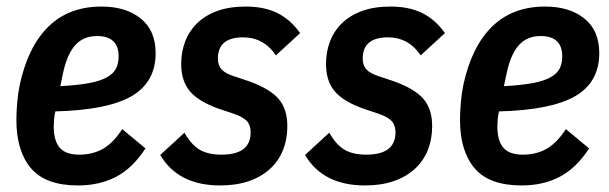

<svg xmlns="http://www.w3.org/2000/svg" viewBox="-20 -554 1858 586"><path d="M218 12Q119 12 74.5 -40.5Q30 -93 30 -188Q30 -212 32.5 -241Q35 -270 40 -294Q65 -411 127.5 -472.5Q190 -534 290 -534Q364 -534 409.5 -497.5Q455 -461 455 -392Q455 -303 381.5 -260.5Q308 -218 149 -214Q146 -202 145 -189.5Q144 -177 144 -168Q144 -125 162 -103.5Q180 -82 222 -82Q263 -82 294.5 -100Q326 -118 353 -160L424 -101Q385 -41 334.5 -14.5Q284 12 218 12ZM276 -444Q234 -444 209 -415.5Q184 -387 172 -329L164 -291Q218 -294 252.5 -300.5Q287 -307 307 -318.5Q327 -330 334.5 -345.5Q342 -361 342 -382Q342 -444 276 -444Z M652 12Q524 12 469 -81L543 -149Q564 -112 589.5 -97Q615 -82 656 -82Q745 -82 745 -150Q745 -172 733.5 -184.5Q722 -197 693 -207L648 -222Q586 -244 559.5 -275.5Q533 -307 533 -359Q533 -395 545 -427Q557 -459 581.5 -483Q606 -507 643 -520.5Q680 -534 730 -534Q786 -534 826 -514.5Q866 -495 896 -453L822 -385Q785 -440 722 -440Q645 -440 645 -375Q645 -354 657 -341.5Q669 -329 695 -321L740 -306Q804 -283 830.5 -252Q857 -221 857 -169Q857 -129 843.5 -95.5Q830 -62 803.5 -38Q777 -14 739 -1Q701 12 652 12Z M1094 12Q966 12 911 -81L985 -149Q1006 -112 1031.5 -97Q1057 -82 1098 -82Q1187 -82 1187 -150Q1187 -172 1175.5 -184.5Q1164 -197 1135 -207L1090 -222Q1028 -244 1001.5 -275.5Q975 -307 975 -359Q975 -395 987 -427Q999 -459 1023.5 -483Q1048 -507 1085 -520.5Q1122 -534 1172 -534Q1228 -534 1268 -514.5Q1308 -495 1338 -453L1264 -385Q1227 -440 1164 -440Q1087 -440 1087 -375Q1087 -354 1099 -341.5Q1111 -329 1137 -321L1182 -306Q1246 -283 1272.5 -252Q1299 -221 1299 -169Q1299 -129 1285.5 -95.5Q1272 -62 1245.5 -38Q1219 -14 1181 -1Q1143 12 1094 12Z M1572 12Q1473 12 1428.5 -40.5Q1384 -93 1384 -188Q1384 -212 1386.5 -241Q1389 -270 1394 -294Q1419 -411 1481.5 -472.5Q1544 -534 1644 -534Q1718 -534 1763.5 -497.5Q1809 -461 1809 -392Q1809 -303 1735.5 -260.5Q1662 -218 1503 -214Q1500 -202 1499 -189.5Q1498 -177 1498 -168Q1498 -125 1516 -103.5Q1534 -82 1576 -82Q1617 -82 1648.5 -100Q1680 -118 1707 -160L1778 -101Q1739 -41 1688.5 -14.5Q1638 12 1572 12ZM1630 -444Q1588 -444 1563 -415.5Q1538 -387 1526 -329L1518 -291Q1572 -294 1606.5 -300.5Q1641 -307 1661 -318.5Q1681 -330 1688.5 -345.5Q1696 -361 1696 -382Q1696 -444 1630 -444Z"/></svg>

Font: IBM Plex Sans Condensed SemiBold
Style: Italic
Weight: 600
Width: 3
Italic angle: -11°
Designer: Mike Abbink, Paul van der Laan, Pieter van Rosmalen
Foundry: Bold Monday
Version: Version 1.3